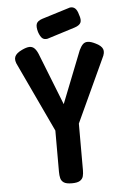

<svg xmlns="http://www.w3.org/2000/svg" viewBox="-59 -922 641 975"><g transform="rotate(-5 261.0 -434.0)"><path d="M448 -686Q478 -672 485 -654Q492 -636 477 -608L329 -288V-50Q329 -33 325.5 -19.5Q322 -6 309 2.5Q296 11 268 11Q239 11 226.5 2.5Q214 -6 210.5 -20Q207 -34 207 -52V-263L45 -608Q30 -636 37 -654Q44 -672 74 -686Q97 -697 112 -697.5Q127 -698 137.5 -688Q148 -678 156 -659L261 -393L366 -659Q375 -678 385 -688Q395 -698 410.5 -697.5Q426 -697 448 -686ZM208 -731Q191 -728 181 -737Q171 -746 163 -769Q155 -797 160.5 -811.5Q166 -826 190 -834L335 -879Q351 -881 361.5 -871.5Q372 -862 378 -839Q388 -812 381.5 -798Q375 -784 351 -776Z"/></g></svg>

Font: Fredoka Condensed Medium
Style: Regular
Weight: 500
Width: 3
Designer: Ben Nathan
Foundry: Milena B. Brandão, Ben Nathan
Version: Version 2.001